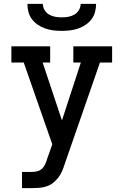

<svg xmlns="http://www.w3.org/2000/svg" viewBox="-20 -760 640 995"><path d="M94 215V131H144Q159 131 173 127.5Q187 124 197.5 114.5Q208 105 214 91.5Q220 78 224 65V64L251 -12L103 -436H39V-520H240V-436H201L301 -136L399 -436H360V-520H561V-436H498L315 91Q309 110 301.5 127.5Q294 145 282 160.5Q270 176 254.5 188Q239 200 220.5 206Q202 212 183 213.5Q164 215 144 215ZM300 -600Q279 -600 257.5 -602.5Q236 -605 215.5 -612Q195 -619 177 -631Q159 -643 146 -660Q133 -677 127.5 -698Q122 -719 122 -740H202Q202 -723 211 -708Q220 -693 234.5 -684.5Q249 -676 266 -673Q283 -670 300 -670Q317 -670 334 -673Q351 -676 365.5 -684.5Q380 -693 389 -708Q398 -723 398 -740H478Q478 -719 472.5 -698Q467 -677 454 -660Q441 -643 423 -631Q405 -619 384.5 -612Q364 -605 342.5 -602.5Q321 -600 300 -600Z"/></svg>

Font: Iosevka Etoile Medium
Style: Regular
Weight: 500
Designer: Belleve Invis
Foundry: Belleve Invis
Version: Version 22.1.2; ttfautohint (v1.8.4)